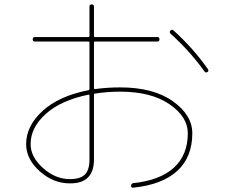

<svg xmlns="http://www.w3.org/2000/svg" viewBox="-20 -820 1040 879"><path d="M389.6 -89.8V-382.8Q389.6 -386.7 385.7 -386.7Q259.8 -361.3 189.9 -298.8Q120.1 -236.3 120.1 -160.2Q120.1 -101.6 176.8 -50.8Q233.4 0 299.8 0Q347.7 0 368.7 -21Q389.6 -42 389.6 -89.8ZM385.7 -407.2Q389.6 -408.2 389.6 -413.1V-625Q389.6 -629.9 384.8 -629.9H139.6Q129.9 -629.9 129.9 -640.1Q129.9 -650.4 139.6 -650.4H384.8Q389.6 -650.4 389.6 -655.3V-790Q389.6 -799.8 399.9 -799.8Q410.2 -799.8 410.2 -790V-655.3Q410.2 -650.4 415 -650.4H700.2Q710 -650.4 710 -640.1Q710 -629.9 700.2 -629.9H415Q410.2 -629.9 410.2 -625V-416Q410.2 -412.1 415 -412.1Q470.7 -419.9 530.3 -419.9Q682.6 -419.9 771.5 -356.4Q860.4 -293 860.4 -210Q860.4 -100.6 791.5 -37.6Q722.7 25.4 590.8 39.1Q580.1 41 580.1 30.3Q580.1 21.5 588.9 18.6Q711.9 5.9 775.9 -52.2Q839.8 -110.4 839.8 -210Q839.8 -285.2 755.9 -342.8Q671.9 -400.4 530.3 -400.4Q471.7 -400.4 415 -391.6Q410.2 -391.6 410.2 -385.7V-89.8Q410.2 20.5 299.8 19.5Q223.6 19.5 161.6 -36.1Q99.6 -91.8 99.6 -160.2Q99.6 -243.2 174.8 -312Q250 -380.9 385.7 -407.2ZM916 -493.2Q848.6 -586.9 760.7 -666Q753.9 -673.8 759.8 -679.7Q767.6 -687.5 774.4 -680.7Q864.3 -599.6 931.6 -503.9Q937.5 -495.1 929.7 -490.2Q920.9 -485.4 916 -493.2Z"/></svg>

Font: Rounded-X Mgen+ 1m thin
Style: Regular
Weight: 100
Designer: [Source Han Sans]
Ryoko NISHIZUKA  (kana & ideographs); Paul D. Hunt (Latin, Greek & Cyrillic); Wenlong ZHANG  (bopomofo
Version: Version 1.059.20150602